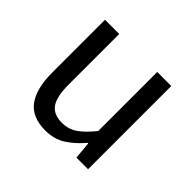

<svg xmlns="http://www.w3.org/2000/svg" viewBox="-125 -634 793 793"><g transform="rotate(45 272.0 -237.0)"><path d="M224 12Q146 12 110.5 -36Q75 -84 75 -178V-486H158V-189Q158 -120 179.5 -89.5Q201 -59 249 -59Q287 -59 316 -78.5Q345 -98 380 -141V-486H462V0H394L387 -76H384Q350 -36 312.5 -12Q275 12 224 12Z"/></g></svg>

Font: Pinyin1712
Style: Regular
Weight: 400
Version: Version 1